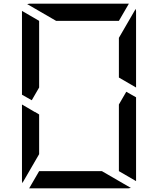

<svg xmlns="http://www.w3.org/2000/svg" viewBox="-20 -1020 856 1040"><path d="M624 -782V-815L715 -972Q717 -964 717 -959V-546L624 -600V-607ZM717 -493V-41Q717 -41 717 -39L624 -93V-95V-103V-139V-218V-454L664 -523ZM99 -507V-959Q99 -959 99 -961L192 -907V-905V-895V-861V-782V-578V-546L152 -477ZM192 -218V-185L101 -28Q99 -36 99 -41V-454L147 -426L169 -413V-414L192 -400ZM532 -93 689 -2Q681 0 676 0H140Q140 0 138 0L192 -93H195H226H362H454ZM284 -907 127 -998Q135 -1000 140 -1000H676Q676 -1000 678 -1000L624 -907H621H590H454H362Z"/></svg>

Font: DSEG14 Modern Mini
Style: Regular
Weight: 400
Designer: Keshikan(Twitter:@keshinomi_88pro)
Version: Version 0.46